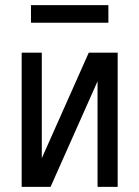

<svg xmlns="http://www.w3.org/2000/svg" viewBox="-20 -724 540 744"><path d="M64 0V-520H142V-111L324 -520H436V0H358V-409L176 0ZM100 -636V-704H400V-636Z"/></svg>

Font: Iosevka Fuck
Style: Regular
Weight: 400
Monospace: yes
Designer: Belleve Invis
Foundry: Belleve Invis
Version: Version 28.0.7; ttfautohint (v1.8.3)